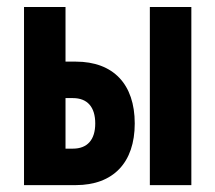

<svg xmlns="http://www.w3.org/2000/svg" viewBox="-20 -538 626 558"><path d="M49.8 0H200.2C309.1 0 371.6 -65.4 371.6 -179.2C371.6 -293.5 309.1 -358.9 200.2 -358.9H170.4V-517.6H49.8ZM415.5 0H536.1V-517.6H415.5ZM170.4 -106V-252.9H191.9C233.9 -252.9 256.8 -227.1 256.8 -179.2C256.8 -131.8 233.9 -106 191.9 -106Z"/></svg>

Font: Cascadia Code NF SemiBold
Style: Regular
Weight: 600
Monospace: yes
Designer: Aaron Bell
Foundry: Saja Typeworks
Version: Version 2404.023